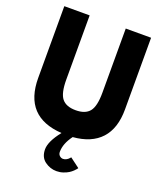

<svg xmlns="http://www.w3.org/2000/svg" viewBox="-191 -945 1127 1339"><g transform="rotate(20 372.0 -275.0)"><path d="M265 158Q265 100 334 13Q50 -5 50 -293V-825H238V-348Q238 -248 269.5 -209Q301 -170 372 -170Q443 -170 474.5 -209Q506 -248 506 -348V-825H694V-293Q694 -152 623.5 -75Q553 2 417 13Q368 79 368 140Q368 158 379.5 168.5Q391 179 405 179Q419 179 431.5 171.5Q444 164 450 156L456 149L528 203Q526 206 522.5 211Q519 216 506.5 228Q494 240 479 249.5Q464 259 440.5 267Q417 275 391 275Q344 275 304.5 246Q265 217 265 158Z"/></g></svg>

Font: Hussar
Style: BoldWeb
Weight: 700
Foundry: Cannot Into Space Fonts
Version: Version 2.00